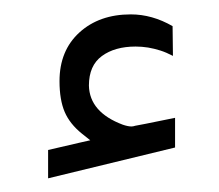

<svg xmlns="http://www.w3.org/2000/svg" viewBox="-20 -1156 309 271"><path d="M95.7 -967.3Q78.6 -981 71.3 -998Q64 -1015.1 64 -1041.5Q64 -1084.5 92 -1110.1Q120.1 -1135.7 164.6 -1135.7Q194.8 -1135.7 223.6 -1119.1L224.1 -1077.1Q214.8 -1082 206.3 -1084.7Q197.8 -1087.4 189 -1088.9Q180.2 -1090.3 171.4 -1090.3Q142.1 -1090.3 123.8 -1076.9Q105.5 -1063.5 105.5 -1035.2Q106.4 -997.6 153.3 -980Q160.6 -977.5 165.5 -977.5Q168 -977.5 170.9 -978.5Q172.4 -978.5 227.1 -989.7V-947.8L47.9 -904.3V-944.3L92.3 -954.6L107.4 -958Z"/></svg>

Font: Shabnam Thin FD-WOL
Style: Thin-FD-WOL
Weight: 100
Foundry: DejaVu fonts team - Redesigned by Saber Rastikerdar - Based on Vazir font
Version: Version 5.0.1